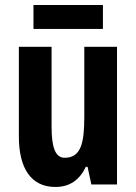

<svg xmlns="http://www.w3.org/2000/svg" viewBox="-20 -733 541 763"><path d="M389 -713H113V-618H389ZM445 -547H315V-269C315 -165 302 -106 237 -106C200 -106 185 -147 185 -229V-547H55V-190C55 -65 103 10 200 10C256 10 296 -17 321 -70H328L343 0H445Z"/></svg>

Font: Noto Sans Ethiopic ExtraCondensed
Style: Bold
Weight: 700
Width: 2
Designer: Monotype Design Team
Foundry: Monotype Imaging Inc.
Version: Version 2.102